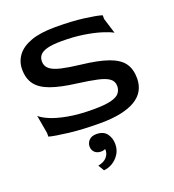

<svg xmlns="http://www.w3.org/2000/svg" viewBox="-156 -730 1018 1126"><g transform="rotate(-20 353.0 -166.5)"><path d="M374 10Q265 10 181 0Q97 -10 60 -20V-43L40 -157Q56 -141 97 -123Q138 -105 205 -92.5Q272 -80 363 -80Q436 -80 474.5 -90Q513 -100 527 -118.5Q541 -137 541 -161Q541 -191 518 -208Q495 -225 447 -235.5Q399 -246 323 -256Q227 -268 166.5 -289.5Q106 -311 78 -348Q50 -385 50 -443Q50 -491 78 -529Q106 -567 164.5 -588.5Q223 -610 316 -610Q420 -610 496 -600Q572 -590 603 -580V-557L633 -460Q611 -473 566 -487Q521 -501 460 -510.5Q399 -520 325 -520Q268 -520 235.5 -511.5Q203 -503 189 -487Q175 -471 175 -447Q175 -417 197.5 -399Q220 -381 266 -370.5Q312 -360 381 -352Q489 -340 551.5 -317.5Q614 -295 640 -258Q666 -221 666 -164Q666 -122 648 -89.5Q630 -57 593.5 -35Q557 -13 502 -1.5Q447 10 374 10ZM299 277 277 240Q315 233 333 211Q351 189 348 162Q344 164 337 166Q330 168 322 168Q296 168 281.5 153.5Q267 139 267 118Q267 95 283 78.5Q299 62 329 62Q373 62 393.5 89.5Q414 117 414 155Q414 190 396.5 217Q379 244 353 259.5Q327 275 299 277Z"/></g></svg>

Font: Red Rose Medium
Style: Regular
Weight: 500
Designer: Jaikishan Patel
Version: Version 2.000